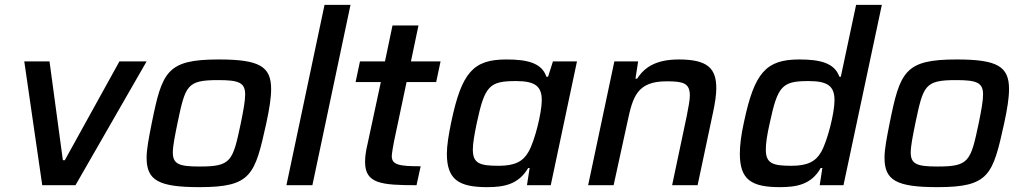

<svg xmlns="http://www.w3.org/2000/svg" viewBox="-20 -763 4209 791"><path d="M80 -510 154 0H291L584 -510H472L247 -103H239L184 -510Z M802 8C1016 8 1030 -42 1077 -255C1090 -315 1097 -360 1097 -396C1097 -490 1048 -518 881 -518C667 -518 648 -468 605 -255C593 -194 584 -149 584 -113C584 -20 633 8 802 8ZM803 -77C719 -77 692 -86 692 -135C692 -161 700 -200 711 -255C744 -411 749 -433 879 -433C963 -433 990 -423 990 -374C990 -347 983 -309 972 -255C939 -99 933 -77 803 -77Z M1317 -743 1160 0H1267L1424 -743Z M1696 0 1713 -78C1624 -78 1594 -84 1594 -120C1594 -130 1601 -169 1603 -179L1655 -425H1777L1795 -510H1673L1704 -658H1597L1566 -510H1463L1445 -425H1549L1494 -169C1487 -140 1484 -115 1484 -96C1484 -7 1549 0 1696 0Z M1987 8C2054 8 2116 -2 2156 -71H2162L2151 0H2249L2357 -510H2258L2238 -447H2231C2212 -504 2152 -518 2066 -518C1929 -518 1882 -464 1839 -260C1828 -207 1821 -163 1821 -130C1821 -23 1870 8 1987 8ZM2035 -80C1957 -80 1928 -89 1928 -147C1928 -172 1934 -207 1944 -255C1977 -410 1996 -429 2106 -429C2184 -429 2212 -408 2212 -350C2212 -299 2183 -181 2157 -137C2135 -98 2101 -80 2035 -80Z M2511 -510 2403 0H2508L2565 -261C2587 -365 2605 -428 2726 -428C2795 -428 2822 -421 2822 -369C2822 -350 2816 -320 2809 -284L2749 0H2854L2918 -302C2926 -339 2931 -374 2931 -399C2931 -480 2897 -518 2777 -518C2687 -518 2637 -489 2605 -439H2598L2609 -510Z M3193 8C3260 8 3323 -2 3361 -71H3368L3357 0H3455L3613 -743H3507L3444 -447H3438C3418 -504 3358 -518 3273 -518C3136 -518 3088 -464 3045 -260C3033 -207 3028 -163 3028 -130C3028 -23 3075 8 3193 8ZM3241 -80C3164 -80 3135 -89 3135 -147C3135 -172 3140 -207 3151 -255C3184 -410 3202 -429 3312 -429C3390 -429 3418 -408 3418 -350C3418 -296 3388 -180 3363 -137C3341 -98 3307 -80 3241 -80Z M3842 8C4056 8 4070 -42 4117 -255C4130 -315 4137 -360 4137 -396C4137 -490 4088 -518 3921 -518C3707 -518 3688 -468 3645 -255C3633 -194 3624 -149 3624 -113C3624 -20 3673 8 3842 8ZM3843 -77C3759 -77 3732 -86 3732 -135C3732 -161 3740 -200 3751 -255C3784 -411 3789 -433 3919 -433C4003 -433 4030 -423 4030 -374C4030 -347 4023 -309 4012 -255C3979 -99 3973 -77 3843 -77Z"/></svg>

Font: Saira UNSAM Medium Italic
Style: Regular
Weight: 500
Italic angle: -12°
Designer: Hector Gatti with collaboration of the Omnibus-Type team
Foundry: Omnibus-Type
Version: Version 0.072;PS 000.072;hotconv 1.0.88;makeotf.lib2.5.64775